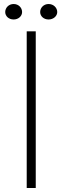

<svg xmlns="http://www.w3.org/2000/svg" viewBox="-20 -915 310 956"><path d="M180 -855C180 -835 197 -818 222 -818C246 -818 265 -835 265 -855C265 -876 247 -895 222 -895C197 -895 180 -876 180 -855ZM6 -855C6 -835 23 -818 48 -818C72 -818 90 -835 90 -855C90 -876 73 -895 48 -895C23 -895 6 -876 6 -855ZM113 -759V21H158V-759Z"/></svg>

Font: LINE Seed JP_OTF Thin
Style: Regular
Weight: 250
Designer: LY Corporation & Fontrix & Fontworks
Version: Version 1.007